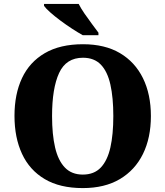

<svg xmlns="http://www.w3.org/2000/svg" viewBox="-20 -951 845 981"><path d="M403 10Q286 10 208.5 -36Q131 -82 92.5 -165Q54 -248 54 -359Q54 -470 92.5 -552Q131 -634 209 -679.5Q287 -725 404 -725Q516 -725 593 -679.5Q670 -634 710.5 -551.5Q751 -469 751 -358Q751 -247 710.5 -164.5Q670 -82 592.5 -36Q515 10 403 10ZM403 -59Q461 -59 495 -95Q529 -131 544 -197.5Q559 -264 559 -358Q559 -452 544 -519Q529 -586 495 -621Q461 -656 404 -656Q318 -656 282 -578Q246 -500 246 -358Q246 -264 261.5 -197.5Q277 -131 311.5 -95Q346 -59 403 -59ZM403 -771Q378 -785 348 -804.5Q318 -824 288.5 -846Q259 -868 236.5 -888Q214 -908 205 -921V-931H382Q393 -909 411.5 -882Q430 -855 449.5 -829Q469 -803 483 -784V-771Z"/></svg>

Font: Noto Serif Hebrew ExtraBold
Style: Regular
Weight: 800
Version: Version 2.003